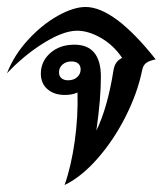

<svg xmlns="http://www.w3.org/2000/svg" viewBox="-32 -524 476 550"><path d="M414 -354Q395 -350 386.5 -343.5Q378 -337 375 -322Q362 -258 328 -190.5Q294 -123 247.5 -70Q201 -17 153 6Q172 -48 182 -119Q192 -190 190 -259Q175 -252 154 -252Q123 -252 104 -268.5Q85 -285 85 -313Q85 -348 112 -372Q139 -396 181 -396Q257 -396 257 -304Q257 -240 244 -150Q276 -215 293 -322Q297 -349 318 -358Q293 -395 257 -415.5Q221 -436 189 -436Q150 -436 93.5 -401Q37 -366 -12 -314Q8 -366 48.5 -410Q89 -454 134 -479Q179 -504 213 -504Q295 -504 414 -354ZM163 -294Q179 -294 189 -303Q199 -312 199 -325Q199 -336 192 -342Q185 -348 173 -348Q157 -348 147 -339Q137 -330 137 -317Q137 -306 144 -300Q151 -294 163 -294Z"/></svg>

Font: Srisakdi
Style: Bold
Weight: 700
Designer: Cadson Demak Co.,Ltd.
Foundry: Cadson Demak Co.,Ltd.
Version: Version 1.000